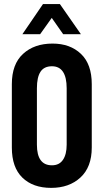

<svg xmlns="http://www.w3.org/2000/svg" viewBox="-20 -914 508 942"><path d="M38.1 -189.9V-501Q38.1 -599.1 92.8 -649.4Q147.9 -700.2 237.8 -700.2Q324.2 -700.2 377.4 -649.4Q430.2 -599.1 430.2 -501V-189.9Q430.2 -94.2 374.5 -43Q319.3 7.8 231 7.8Q141.6 7.8 89.8 -42.5Q38.1 -92.8 38.1 -189.9ZM288.6 -129.4Q307.1 -156.2 307.1 -204.1V-481Q307.1 -534.2 289.1 -561.5Q271 -588.9 234.9 -588.9Q196.3 -588.9 178.7 -562Q161.1 -535.2 161.1 -481V-204.1Q161.1 -103 234.9 -103Q270.5 -103 288.6 -129.4ZM190.9 -894H273.9L377 -746.1H290L233.9 -826.2L176.8 -746.1H89.8Z"/></svg>

Font: D-DIN Condensed
Style: DINCondensed-Bold
Weight: 700
Width: 3
Designer: Charles Nix
Foundry: Datto Inc.
Version: Version 1.10